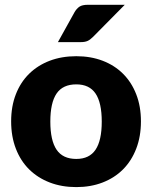

<svg xmlns="http://www.w3.org/2000/svg" viewBox="-20 -756 621 784"><path d="M291.5 -107Q345 -107 370.2 -144.8Q395.5 -182.5 395.5 -259.5Q395.5 -336.5 370.2 -374Q345 -411.5 291.5 -411.5Q236.5 -411.5 211 -374Q185.5 -336.5 185.5 -259.5Q185.5 -182.5 211 -144.8Q236.5 -107 291.5 -107ZM291.5 -526.5Q350.5 -526.5 399 -508Q447.5 -489.5 482.2 -455Q517 -420.5 536.2 -371.2Q555.5 -322 555.5 -260.5Q555.5 -198.5 536.2 -148.8Q517 -99 482.2 -64.2Q447.5 -29.5 399 -10.8Q350.5 8 291.5 8Q232 8 183.2 -10.8Q134.5 -29.5 99.2 -64.2Q64 -99 44.8 -148.8Q25.5 -198.5 25.5 -260.5Q25.5 -322 44.8 -371.2Q64 -420.5 99.2 -455Q134.5 -489.5 183.2 -508Q232 -526.5 291.5 -526.5ZM489.5 -736.5 359.5 -605Q348 -593.5 337.5 -588.8Q327 -584 309.5 -584H216.5L284.5 -706.5Q293 -721 304.5 -728.8Q316 -736.5 339.5 -736.5Z"/></svg>

Font: Lato
Style: Regular
Weight: 900
Designer: Lukasz Dziedzic with Adam Twardoch and Botio Nikoltchev
Foundry: tyPoland Lukasz Dziedzic
Version: Version 2.010; 2014-09-01; http://www.latofonts.com/; ttfaut